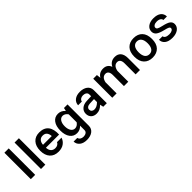

<svg xmlns="http://www.w3.org/2000/svg" viewBox="253 -2113 3731 3731"><g transform="rotate(-45 2118.5 -247.0)"><path d="M199.7 -726.6H80.6V0H199.7Z M479 -726.6H359.9V0H479Z M1082 -224.6C1090.8 -409.2 1017.1 -527.8 838.4 -527.8C763.7 -527.8 705.6 -504.4 663.1 -457C620.6 -409.7 599.1 -344.7 599.1 -261.2C599.1 -177.7 620.6 -112.8 663.1 -65.4C705.6 -18.1 765.1 5.4 841.8 5.4C902.8 5.4 953.1 -8.8 992.7 -37.6C1032.2 -66.4 1058.6 -103.5 1072.8 -149.4H949.2C934.1 -114.3 898.4 -88.4 845.7 -88.4C765.1 -88.4 723.1 -142.6 719.7 -224.6ZM720.7 -304.7C722.2 -343.3 733.4 -375 754.4 -399.9C775.4 -424.3 803.7 -436.5 839.8 -436.5C881.3 -436.5 911.6 -424.3 930.2 -399.4C948.7 -374.5 959 -342.8 960.9 -304.7Z M1152.8 -260.7C1152.8 -179.2 1170.4 -114.3 1206.1 -66.9C1241.2 -19 1289.6 4.9 1351.1 4.9C1405.3 4.9 1452.1 -16.1 1492.2 -58.6V63.5C1492.2 89.4 1481.9 108.9 1461.9 122.1C1441.9 135.3 1417.5 141.6 1389.2 141.6C1333 141.6 1293.9 112.8 1286.6 71.3H1184.1C1186.5 120.6 1206.1 159.7 1243.7 189.5C1280.8 218.8 1331.1 233.4 1395 233.4C1520.5 233.4 1611.8 170.9 1611.8 63.5V-522.9H1513.7L1499.5 -456.1C1458 -503.4 1408.2 -527.3 1351.1 -527.3C1289.6 -527.3 1241.2 -503.4 1206.1 -455.6C1170.4 -407.7 1152.8 -342.8 1152.8 -260.7ZM1272.5 -260.7C1272.5 -313 1282.7 -355.5 1303.7 -387.2C1324.2 -418.9 1352.1 -434.6 1387.7 -434.6C1428.2 -434.6 1464.8 -410.2 1492.2 -370.6V-151.9C1464.8 -112.3 1428.2 -88.4 1387.7 -88.4C1352.1 -88.4 1324.2 -104 1303.7 -135.7C1282.7 -167.5 1272.5 -209 1272.5 -260.7Z M2168.9 -359.4C2168.9 -466.8 2077.6 -527.8 1954.6 -527.8C1891.6 -527.8 1841.8 -513.2 1804.7 -483.9C1767.1 -454.1 1747.6 -415 1745.1 -365.7H1848.1C1855.5 -408.2 1895 -436.5 1948.2 -436.5C1975.1 -436.5 1999 -430.2 2019 -417C2039.1 -403.8 2048.8 -384.3 2048.8 -359.4V-311.5L1925.3 -306.6C1866.2 -304.2 1819.3 -288.1 1785.2 -258.3C1750.5 -228 1733.4 -189.5 1733.4 -143.1C1733.4 -98.1 1747.6 -62 1775.4 -35.2C1803.2 -8.3 1841.3 5.4 1888.7 5.4C1951.2 5.4 2002.9 -17.6 2055.2 -71.8L2070.8 0H2168.9ZM1836.4 -154.3C1836.4 -195.3 1870.6 -225.1 1929.7 -227.5L2048.8 -232.4V-149.9C2000.5 -103 1960.9 -83.5 1912.6 -83.5C1865.2 -83.5 1836.4 -111.8 1836.4 -154.3Z M2318.4 0H2438V-305.2C2455.1 -384.3 2493.7 -423.8 2553.2 -423.8C2608.4 -423.8 2638.7 -380.9 2638.7 -304.7V0H2758.3V-300.3H2758.8C2774.9 -380.4 2814 -423.8 2875 -423.8C2930.2 -423.8 2960.4 -380.9 2960.4 -304.7V0H3080.1V-329.1C3080.1 -455.6 3021 -527.8 2913.6 -527.8C2835.4 -527.8 2778.8 -493.2 2744.1 -423.8C2720.2 -490.7 2668.5 -527.8 2591.8 -527.8C2518.6 -527.8 2464.4 -497.6 2429.2 -436.5L2418.9 -522.9H2318.4Z M3429.2 -527.8C3353.5 -527.8 3293.9 -504.9 3250.5 -459.5C3207 -414.1 3185.1 -347.7 3185.1 -261.2C3185.1 -174.8 3207 -108.4 3251 -63C3294.4 -17.6 3354 5.4 3429.2 5.4C3504.4 5.4 3564 -17.6 3607.4 -63C3650.9 -108.4 3672.9 -174.8 3672.9 -261.2C3672.9 -347.7 3651.4 -414.1 3607.9 -459.5C3564.5 -504.9 3504.9 -527.8 3429.2 -527.8ZM3429.2 -436.5C3504.9 -436.5 3553.7 -378.4 3553.7 -261.2C3553.7 -144 3505.9 -86.4 3429.2 -86.4C3352.5 -86.4 3304.7 -144 3304.7 -261.2C3304.7 -378.4 3353 -436.5 3429.2 -436.5Z M3971.7 -527.8C3845.7 -527.8 3764.2 -461.9 3764.2 -370.6C3764.2 -331.1 3779.3 -299.8 3809.1 -276.4C3838.9 -252.4 3890.6 -231.9 3963.9 -214.4C4061 -191.9 4082.5 -177.7 4082.5 -147.9C4082.5 -114.3 4041.5 -86.9 3975.6 -86.9C3898.9 -86.9 3857.4 -115.2 3854 -154.3H3756.3C3756.3 -106.4 3774.9 -67.9 3812 -38.6C3848.6 -9.3 3902.3 5.4 3973.1 5.4C4105 5.4 4190.9 -62 4190.9 -152.8C4190.9 -189.9 4176.3 -219.2 4147.5 -241.2C4118.2 -262.7 4067.9 -281.2 3996.1 -297.4C3896 -320.8 3872.1 -335.4 3872.1 -371.1C3872.1 -389.2 3881.3 -404.3 3900.4 -417.5C3919.4 -430.2 3944.3 -436.5 3975.6 -436.5C4047.4 -436.5 4086.4 -406.2 4088.9 -365.7H4186.5C4186.5 -414.1 4168.5 -453.6 4131.8 -483.4C4095.2 -513.2 4041.5 -527.8 3971.7 -527.8Z"/></g></svg>

Font: Estedad SemiBold
Style: Regular
Weight: 600
Designer: Amin Abedi
Version: Version 7.3